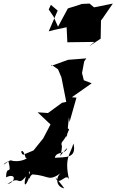

<svg xmlns="http://www.w3.org/2000/svg" viewBox="-30 -875 650 1072"><path d="M258 -513 294 -488 313 -443 340 -306 316 -301 238 -244 180 -248 252 -180 211 -102 157 -35 99 -11C76 -27 98 -57 113 6C138 5 77 37 30 20C-9 32 -29 63 17 25C38 111 5 40 4 115C63 87 58 143 11 153C87 99 64 171 115 110C100 154 109 186 137 104C120 83 147 64 130 111C137 138 129 114 150 99C249 104 236 143 312 90C283 107 276 166 329 177C318 160 280 115 280 115C298 173 341 82 356 129C327 5 363 -12 380 -74C401 13 331 1 276 6C284 -33 338 -11 345 -49C281 18 313 7 316 -57C306 -93 324 -68 356 -153C332 -170 315 -183 335 -143L343 -107L355 -221L358 -193L397 -330L371 -332L482 -410L438 -427L428 -467L440 -532L452 -549L350 -541L256 -507ZM254 -848 292 -816 242 -700 273 -708 342 -723 346 -639 497 -641 468 -617 532 -659 534 -769 535 -761 600 -855 495 -834 470 -855 426 -853 416 -849 349 -828 294 -726 268 -784 242 -822Z"/></svg>

Font: Hussar Lance
Style: ExBdObl
Weight: 700
Foundry: Cannot Into Space Fonts, PlusOne Fonts
Version: Version 2.270